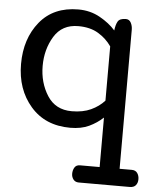

<svg xmlns="http://www.w3.org/2000/svg" viewBox="-58 -629 784 959"><g transform="rotate(5 334.0 -149.5)"><path d="M483.4 -491.2Q486.8 -520.5 496.3 -536.9Q505.9 -553.2 536.6 -553.2Q553.7 -553.2 562 -537.4Q570.3 -521.5 570.3 -502V194.8H631.3Q650.4 194.8 659.4 207.8Q668.5 220.7 668.5 238.8Q668.5 257.3 658.7 269Q648.9 280.8 628.4 280.8H372.6Q355.5 280.8 345.9 268.6Q336.4 256.3 336.4 240.2Q336.4 222.2 344.7 208.5Q353 194.8 371.6 194.8H470.2V-53.2Q439.9 -24.9 400.6 -6.3Q361.3 12.2 306.6 12.2Q180.7 12.2 107.4 -72.5Q34.2 -157.2 34.2 -284.2Q34.2 -411.1 103 -495.6Q171.9 -580.1 296.4 -580.1Q356 -580.1 404.5 -553Q453.1 -525.9 483.4 -491.2ZM142.6 -284.2Q142.6 -200.2 183.8 -135.5Q225.1 -70.8 306.6 -70.8Q362.8 -70.8 402.8 -89.4Q442.9 -107.9 470.2 -138.2V-410.2Q444.3 -447.8 403.6 -472.4Q362.8 -497.1 303.2 -497.1Q221.7 -497.1 182.1 -431.9Q142.6 -366.7 142.6 -284.2Z"/></g></svg>

Font: Cutive
Style: Regular
Weight: 400
Designer: Vernon Adams
Version: Version 1.002